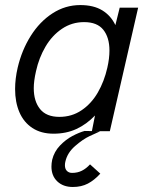

<svg xmlns="http://www.w3.org/2000/svg" viewBox="-20 -518 565 758"><path d="M413.6 0H354.5L375 0.5Q358.9 7.3 332.8 19.8Q306.6 32.2 276.4 58.6Q246.1 85 238.3 119.1Q236.3 126.5 236.3 134.3Q236.3 148.9 244.1 156.7Q252 164.6 264.6 164.6Q286.1 164.6 303.2 156Q320.3 147.5 335.4 130.9L376 167.5Q352.5 193.4 326.9 206.8Q301.3 220.2 267.6 220.2Q229.5 220.2 206.3 198.2Q183.1 176.3 183.1 139.6Q183.1 127 186 112.8Q193.8 80.6 216.8 56.6Q239.7 32.7 266.1 18.8Q292.5 4.9 314 -1L342.8 -0.5L355 -62Q321.8 -27.3 281.7 -8.8Q241.7 9.8 191.4 9.8Q142.1 9.8 107.9 -12.7Q73.7 -35.2 56.6 -75Q39.6 -114.7 39.6 -166.5Q39.6 -207 49.8 -251Q65.9 -319.8 101.3 -376.2Q136.7 -432.6 187.3 -465.3Q237.8 -498 296.9 -498Q349.6 -498 383.8 -477.1Q418 -456.1 435.5 -418.9L452.6 -487.8H525.4ZM412.1 -318.4Q412.1 -370.1 387.9 -400.4Q363.8 -430.7 312 -430.7Q263.7 -430.7 224.6 -404.3Q185.5 -377.9 159.7 -334Q133.8 -290 122.1 -236.8Q113.3 -198.2 113.3 -169.9Q113.3 -118.2 138.2 -87.4Q163.1 -56.6 214.4 -56.6Q263.7 -56.6 302.2 -82.8Q340.8 -108.9 366.2 -152.8Q391.6 -196.8 403.8 -251Q412.1 -287.1 412.1 -318.4Z"/></svg>

Font: Acari Sans
Style: Italic
Weight: 400
Italic angle: -13°
Designer: Alfredo Marco Pradil and Stefan Peev
Foundry: Hanken Design Co.
Version: Version 1.045;January 11, 2019;FontCreator 11.5.0.2425 64-bi